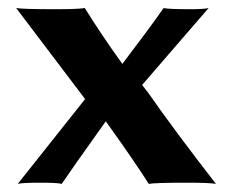

<svg xmlns="http://www.w3.org/2000/svg" viewBox="-20 -452 574 475"><path d="M190.4 -207 187.5 -203.1 23.9 2.9C30.4 1 48.8 0 79.1 0C108.4 0 126.3 1 132.8 2.9C148.4 -20.5 184.7 -72.1 241.7 -151.9C289.6 -85.1 325 -33.5 348.1 2.9C358.2 1 390.1 0 443.8 0C480.6 0 504.1 1 514.2 2.9C444.5 -86.9 388.5 -162.3 346.2 -223.1L331.5 -241.7L496.1 -432.1C488.6 -430.2 473.6 -429.2 451.2 -429.2C414.4 -429.2 392.3 -430.2 384.8 -432.1C358.7 -395 324.7 -349 282.7 -293.9C245.3 -346 214.4 -392.1 189.9 -432.1C178.5 -430.2 154.3 -429.2 117.2 -429.2C63.2 -429.2 30.8 -430.2 20 -432.1L186 -212.9Z"/></svg>

Font: Linux Biolinum G
Style: Bold
Weight: 700
Designer: Philipp H. Poll
Foundry: Philipp H. Poll
Version: Version 1.1.0